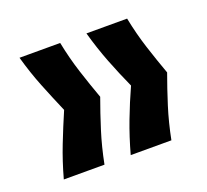

<svg xmlns="http://www.w3.org/2000/svg" viewBox="-76 -546 592 550"><g transform="rotate(-20 220.0 -270.5)"><path d="M360 -85H236Q250 -136 267.5 -182Q285 -228 305 -272Q285 -316 267.5 -361Q250 -406 236 -456H360Q370 -406 384.5 -361Q399 -316 415 -272Q399 -228 384.5 -182Q370 -136 360 -85ZM156 -85H32Q46 -136 64 -182Q82 -228 101 -272Q82 -316 64 -361Q46 -406 32 -456H156Q166 -406 180.5 -361Q195 -316 211 -272Q195 -228 180.5 -182Q166 -136 156 -85Z"/></g></svg>

Font: Bricolage Grotesque 17pt SemiBold
Style: Regular
Weight: 600
Version: Version 1.001;gftools[0.9.33.dev8+g029e19f]